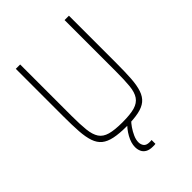

<svg xmlns="http://www.w3.org/2000/svg" viewBox="-252 -805 1122 1122"><g transform="rotate(-45 309.5 -244.0)"><path d="M310 8Q250 8 209.5 -0.5Q169 -9 145 -28.5Q121 -48 109 -83Q97 -118 93.5 -169.5Q90 -221 90 -294V-688H126V-264Q126 -192 131 -146Q136 -100 153.5 -73.5Q171 -47 208.5 -36.5Q246 -26 310 -26Q375 -26 411.5 -36.5Q448 -47 466 -73.5Q484 -100 488.5 -146Q493 -192 493 -264V-688H529V-294Q529 -221 525.5 -169.5Q522 -118 510 -83Q498 -48 474.5 -28.5Q451 -9 410.5 -0.5Q370 8 310 8ZM335 200Q308 200 291 190.5Q274 181 266.5 164.5Q259 148 259 128Q259 95 280 57Q301 19 333 -10L356 0Q343 12 328.5 33Q314 54 303.5 77.5Q293 101 293 122Q293 141 303.5 154.5Q314 168 340 168Q343 168 346.5 168Q350 168 357 167V199Q350 200 346 200Q342 200 335 200Z"/></g></svg>

Font: Saira SemiCondensed Thin
Style: Regular
Weight: 250
Width: 4
Designer: Hector Gatti with collaboration of the Omnibus-Type team
Foundry: Omnibus-Type
Version: Version 1.101